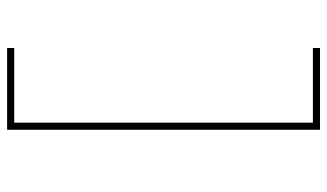

<svg xmlns="http://www.w3.org/2000/svg" viewBox="-210 -600 920 540"><g transform="rotate(90 250.0 -330.0)"><path d="M345 110H115V90H325V-750H115V-770H345Z"/></g></svg>

Font: M PLUS 1 Code Thin
Style: Regular
Weight: 250
Designer: Coji Morishita
Foundry: UNDERFOREST DESIGN
Version: Version 1.002